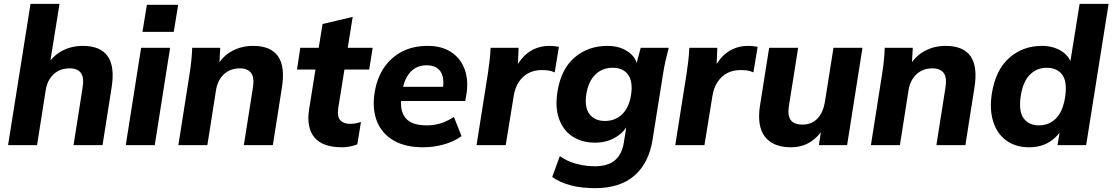

<svg xmlns="http://www.w3.org/2000/svg" viewBox="-20 -756 5794 1000"><path d="M22 0 139 -736H290L238 -412H223Q253 -464 302 -490.5Q351 -517 412 -517Q503 -517 541 -463Q579 -409 561 -298L514 0H363L410 -298Q419 -353 401 -376.5Q383 -400 343 -400Q292 -400 259 -369Q226 -338 218 -286L173 0Z M635 0 715 -507H866L786 0ZM722 -590 745 -731H908L885 -590Z M909 0 968 -375Q973 -407 976.5 -440.5Q980 -474 981 -507H1127L1122 -413L1110 -412Q1140 -464 1189 -490.5Q1238 -517 1299 -517Q1390 -517 1428 -463Q1466 -409 1448 -298L1401 0H1250L1297 -298Q1306 -353 1287.5 -376.5Q1269 -400 1230 -400Q1179 -400 1146 -369Q1113 -338 1105 -286L1060 0Z M1761 11Q1659 11 1617 -41Q1575 -93 1590 -187L1623 -394H1527L1544 -507H1640L1660 -631L1817 -668L1791 -507H1921L1903 -394H1774L1742 -195Q1735 -148 1752.5 -129.5Q1770 -111 1803 -111Q1819 -111 1832 -113.5Q1845 -116 1860 -121L1841 -4Q1820 4 1800 7.5Q1780 11 1761 11Z M2183 11Q2090 11 2029 -25Q1968 -61 1943 -125Q1918 -189 1931 -273Q1943 -349 1980 -403.5Q2017 -458 2074.5 -487.5Q2132 -517 2207 -517Q2282 -517 2331 -484Q2380 -451 2400.5 -394Q2421 -337 2409 -263L2403 -230H2049L2060 -304H2306L2286 -288Q2296 -352 2274 -384Q2252 -416 2202 -416Q2166 -416 2140 -399.5Q2114 -383 2098 -353.5Q2082 -324 2077 -288L2071 -249Q2061 -179 2092.5 -141Q2124 -103 2204 -103Q2240 -103 2274.5 -113.5Q2309 -124 2344 -147L2384 -47Q2343 -18 2291 -3.5Q2239 11 2183 11Z M2462 0 2521 -373Q2526 -406 2530 -440Q2534 -474 2535 -507H2681L2675 -359H2649Q2667 -413 2695.5 -448Q2724 -483 2761 -500Q2798 -517 2841 -517Q2855 -517 2867.5 -515.5Q2880 -514 2891 -512L2869 -379Q2851 -387 2836.5 -389Q2822 -391 2800 -391Q2763 -391 2733 -375.5Q2703 -360 2682.5 -329.5Q2662 -299 2655 -253L2614 0Z M3080 224Q3008 224 2953 209.5Q2898 195 2856 166L2896 57Q2921 75 2950 86.5Q2979 98 3011.5 104Q3044 110 3077 110Q3147 110 3183.5 78Q3220 46 3229 -13L3246 -118H3256Q3236 -72 3189 -42.5Q3142 -13 3079 -13Q3011 -13 2962 -45Q2913 -77 2891.5 -137.5Q2870 -198 2884 -282Q2903 -397 2973 -457Q3043 -517 3144 -517Q3205 -517 3248.5 -488.5Q3292 -460 3300 -413L3293 -417L3317 -507H3463Q3454 -474 3446.5 -440.5Q3439 -407 3434 -375L3379 -30Q3360 93 3284.5 158.5Q3209 224 3080 224ZM3131 -126Q3185 -126 3221 -161.5Q3257 -197 3267 -263Q3277 -332 3251 -367.5Q3225 -403 3171 -403Q3117 -403 3081 -368Q3045 -333 3034 -267Q3023 -198 3050 -162Q3077 -126 3131 -126Z M3497 0 3556 -373Q3561 -406 3565 -440Q3569 -474 3570 -507H3716L3710 -359H3684Q3702 -413 3730.5 -448Q3759 -483 3796 -500Q3833 -517 3876 -517Q3890 -517 3902.5 -515.5Q3915 -514 3926 -512L3904 -379Q3886 -387 3871.5 -389Q3857 -391 3835 -391Q3798 -391 3768 -375.5Q3738 -360 3717.5 -329.5Q3697 -299 3690 -253L3649 0Z M4100 11Q4006 11 3964 -44Q3922 -99 3938 -204L3986 -507H4137L4089 -205Q4081 -154 4098.5 -130.5Q4116 -107 4159 -107Q4208 -107 4237.5 -138.5Q4267 -170 4276 -223L4321 -507H4472L4392 0H4245L4260 -97H4275Q4246 -46 4202 -17.5Q4158 11 4100 11Z M4516 0 4575 -375Q4580 -407 4583.5 -440.5Q4587 -474 4588 -507H4734L4729 -413L4717 -412Q4747 -464 4796 -490.5Q4845 -517 4906 -517Q4997 -517 5035 -463Q5073 -409 5055 -298L5008 0H4857L4904 -298Q4913 -353 4894.5 -376.5Q4876 -400 4837 -400Q4786 -400 4753 -369Q4720 -338 4712 -286L4667 0Z M5339 11Q5270 11 5221.5 -24Q5173 -59 5153 -122.5Q5133 -186 5146 -270Q5166 -393 5237 -455Q5308 -517 5406 -517Q5467 -517 5510.5 -488.5Q5554 -460 5563 -412H5551L5603 -736H5754L5637 0H5488L5504 -99H5519Q5495 -49 5449.5 -19Q5404 11 5339 11ZM5392 -103Q5443 -103 5479 -138.5Q5515 -174 5527 -247Q5540 -329 5513 -366Q5486 -403 5432 -403Q5381 -403 5345 -368Q5309 -333 5297 -260Q5284 -178 5311 -140.5Q5338 -103 5392 -103Z"/></svg>

Font: Mulish ExtraLight ExtraBold
Style: Italic
Weight: 800
Italic angle: -9°
Version: Version 3.603